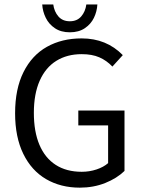

<svg xmlns="http://www.w3.org/2000/svg" viewBox="-20 -843 651 875"><path d="M539.6 -591.8 492.2 -539.6Q465.8 -567.4 432.6 -581.8Q399.4 -596.2 352.5 -596.2Q285.6 -596.2 236.6 -565.7Q187.5 -535.2 160.9 -475.1Q134.3 -415 134.3 -328.6Q134.3 -243.2 159.7 -183.1Q185.1 -123 233.9 -91.6Q282.7 -60.1 352.5 -60.1Q387.7 -60.1 419.9 -70.8Q452.1 -81.5 472.7 -99.6V-271.5H336.9V-339.4H547.4V-64Q512.7 -30.3 459.5 -9Q406.2 12.2 343.8 12.2Q256.8 12.2 190.2 -26.6Q123.5 -65.4 86.2 -141.8Q48.8 -218.3 48.8 -326.7Q48.8 -438 87.2 -514.6Q125.5 -591.3 193.8 -629.6Q262.2 -668 352.1 -668Q465.3 -668 539.6 -591.8ZM222.7 -822.8Q227.1 -790 246.1 -768.1Q265.1 -746.1 298.3 -746.1Q331.1 -746.1 350.1 -768.1Q369.1 -790 373.5 -822.8H423.8Q421.9 -790.5 408 -761.7Q394 -732.9 366.5 -714.4Q338.9 -695.8 298.3 -695.8Q257.8 -695.8 230.2 -714.4Q202.6 -732.9 188.5 -762Q174.3 -791 172.4 -822.8Z"/></svg>

Font: Varta
Style: Regular
Weight: 400
Designer: Joana Correia, Viktoriya Grabowska, Eben Sorkin
Foundry: Sorkin Type
Version: Version 1.002; ttfautohint (v1.3) -l 8 -r 24 -G 200 -x 12 -H